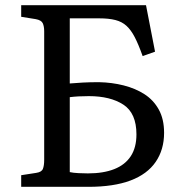

<svg xmlns="http://www.w3.org/2000/svg" viewBox="-20 -723 704 743"><path d="M62 0V-45L120 -54Q141 -57 146 -69.5Q151 -82 151 -105V-602Q151 -621 145.5 -633Q140 -645 118 -649L62 -658V-703H545L580 -523L532 -506Q516 -551 501.5 -579Q487 -607 469.5 -623Q452 -639 426.5 -645.5Q401 -652 364 -652H250V-400Q274 -402 300.5 -403.5Q327 -405 363 -405Q413 -404 458.5 -392.5Q504 -381 539 -358.5Q574 -336 594.5 -299Q615 -262 615 -209Q615 -144 582.5 -96.5Q550 -49 485 -24.5Q420 0 322 0ZM320 -52Q380 -52 422 -68.5Q464 -85 486 -118.5Q508 -152 508 -203Q508 -285 457.5 -318Q407 -351 324 -351Q302 -351 284 -350Q266 -349 250 -347V-57Q263 -54 283.5 -53Q304 -52 320 -52Z"/></svg>

Font: Literata 18pt
Style: Regular
Weight: 400
Designer: Latin by Veronika Burian and Jose Scaglione. Greek by Irene Vlachou. Cyrillic by Vera Evstafieva.
Foundry: TypeTogether
Version: Version 3.103;gftools[0.9.29]